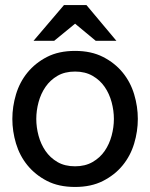

<svg xmlns="http://www.w3.org/2000/svg" viewBox="-20 -727 596 762"><path d="M360 -565 278 -633 195 -565H113L234 -707H323L442 -565ZM278 15Q213 15 166.5 -9Q120 -33 89 -71Q58 -109 43.5 -157.5Q29 -206 29 -255Q29 -304 43.5 -352.5Q58 -401 89 -439Q120 -477 166.5 -501Q213 -525 278 -525Q342 -525 389 -501Q436 -477 467 -439Q498 -401 512.5 -352.5Q527 -304 527 -255Q527 -206 512.5 -157.5Q498 -109 467 -71Q436 -33 389 -9Q342 15 278 15ZM278 -443Q237 -443 208 -426Q179 -409 160.5 -382Q142 -355 133 -321.5Q124 -288 124 -255Q124 -222 133 -188.5Q142 -155 160.5 -128Q179 -101 208 -84Q237 -67 278 -67Q318 -67 347.5 -84Q377 -101 395.5 -128Q414 -155 423 -188.5Q432 -222 432 -255Q432 -288 423 -321.5Q414 -355 395.5 -382Q377 -409 347.5 -426Q318 -443 278 -443Z"/></svg>

Font: Gen
Style: Regular
Weight: 400
Version: Version 1.000;PS 001.001;hotconv 1.0.56